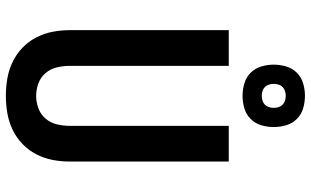

<svg xmlns="http://www.w3.org/2000/svg" viewBox="-218 -810 1037 640"><g transform="rotate(90 300.0 -490.5)"><path d="M300 8Q271 8 242 3Q213 -2 187 -14.5Q161 -27 140 -47Q119 -67 105.5 -93Q92 -119 86.5 -147.5Q81 -176 81 -205V-735H200V-205Q200 -184 205 -162.5Q210 -141 224 -124.5Q238 -108 258.5 -100.5Q279 -93 300 -93Q321 -93 341.5 -100.5Q362 -108 376 -124.5Q390 -141 395 -162.5Q400 -184 400 -205V-735H519V-205Q519 -176 513.5 -147.5Q508 -119 494.5 -93Q481 -67 460 -47Q439 -27 413 -14.5Q387 -2 358 3Q329 8 300 8ZM300 -781Q279 -781 258.5 -787Q238 -793 223 -808Q208 -823 202 -843.5Q196 -864 196 -885Q196 -906 202 -926.5Q208 -947 223 -962Q238 -977 258.5 -983Q279 -989 300 -989Q321 -989 341.5 -983Q362 -977 377 -962Q392 -947 398 -926.5Q404 -906 404 -885Q404 -864 398 -843.5Q392 -823 377 -808Q362 -793 341.5 -787Q321 -781 300 -781ZM300 -845Q308 -845 316 -847.5Q324 -850 329.5 -855.5Q335 -861 337.5 -869Q340 -877 340 -885Q340 -893 337.5 -901Q335 -909 329.5 -914.5Q324 -920 316 -922.5Q308 -925 300 -925Q292 -925 284 -922.5Q276 -920 270.5 -914.5Q265 -909 262.5 -901Q260 -893 260 -885Q260 -877 262.5 -869Q265 -861 270.5 -855.5Q276 -850 284 -847.5Q292 -845 300 -845Z"/></g></svg>

Font: Iosevka Custom Extended
Style: Bold
Weight: 700
Width: 7
Monospace: yes
Designer: Belleve Invis
Foundry: Belleve Invis
Version: Version 11.2.4; ttfautohint (v1.8.4)